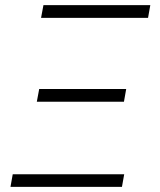

<svg xmlns="http://www.w3.org/2000/svg" viewBox="-20 -731 627 751"><path d="M29.8 -49.3H465.8L457 0H21ZM133.3 -382.8H473.6L464.8 -333H124ZM149.9 -710.9H567.9L559.1 -661.1H140.6Z"/></svg>

Font: Roboto Mono Light
Style: Italic
Weight: 300
Designer: Google
Version: Version 2.000985; 2015; ttfautohint (v1.3)